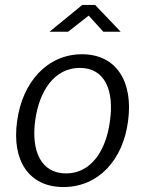

<svg xmlns="http://www.w3.org/2000/svg" viewBox="-20 -745 586 775"><path d="M397 -617H467L364 -725H312L180 -617H255L338 -682ZM236 10C377 10 477 -99 497 -257C518 -414 451 -526 311 -526C172 -526 70 -415 49 -255C27 -98 96 10 236 10ZM247 -45C143 -45 106 -139 122 -258C138 -378 200 -471 302 -471C404 -471 441 -379 424 -258C409 -138 348 -45 247 -45Z"/></svg>

Font: United Sans Light
Style: Italic
Weight: 300
Italic angle: -8°
Designer: Pablo Impallari, Rodrigo Fuenzalida (Modified by Dan O. Williams)
Version: Version 1.000;PS 001.000;hotconv 1.0.88;makeotf.lib2.5.64775